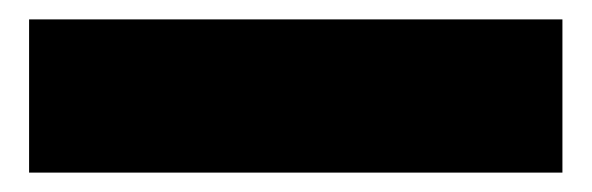

<svg xmlns="http://www.w3.org/2000/svg" viewBox="-20 26 610 198"><path d="M10 204V46H560V204Z"/></svg>

Font: Geologica Roman Black
Style: Regular
Weight: 900
Designer: Sindre Bremnes, Frode Helland
Foundry: Monokrom Skriftforlag AS
Version: Version 1.010;gftools[0.9.28]